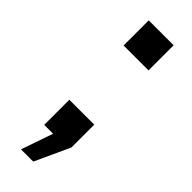

<svg xmlns="http://www.w3.org/2000/svg" viewBox="-211 -513 643 643"><g transform="rotate(45 111.0 -191.0)"><path d="M59 113 98 0H56V-119H174V-11L117 113ZM56 -495H174V-376H56Z"/></g></svg>

Font: Cabin Medium
Style: Regular
Weight: 500
Designer: Pablo Impallari
Foundry: Pablo Impallari. http://www.impallari.com Igino Marini. http://www.ikern.com
Version: Version 2.200